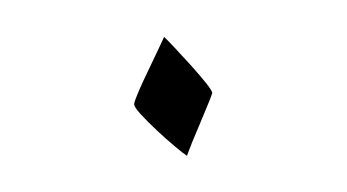

<svg xmlns="http://www.w3.org/2000/svg" viewBox="-36 -292 579 320"><g transform="rotate(10 254.0 -132.0)"><path d="M315.9 -147.9Q315.9 -145.5 312.7 -130.6Q309.6 -115.7 305.2 -96.9Q300.8 -78.1 297.1 -61Q293.5 -43.9 292.5 -37.6Q286.6 -40 270 -49.6Q253.4 -59.1 235.8 -70.6Q218.3 -82 204.6 -92.5Q190.9 -103 190.9 -107.9Q190.9 -113.8 194.8 -130.1Q198.7 -146.5 204.1 -165.5Q209.5 -184.6 214.1 -201.7Q218.8 -218.8 220.7 -226.1Q225.6 -223.1 241.2 -211.4Q256.8 -199.7 273.4 -186.8Q290 -173.8 303 -162.4Q315.9 -150.9 315.9 -147.9Z"/></g></svg>

Font: Kitab
Style: Regular
Weight: 400
Designer: SIL International
Foundry: Khaled Hosny
Version: Version 1.000